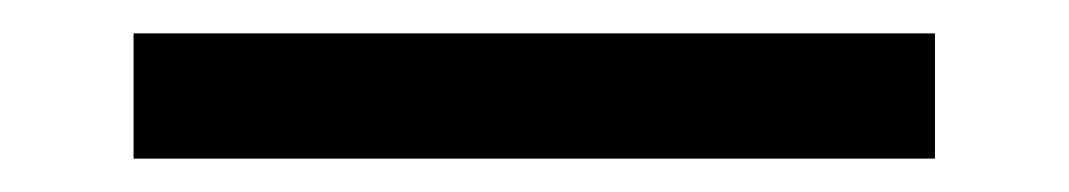

<svg xmlns="http://www.w3.org/2000/svg" viewBox="-20 5 640 115"><path d="M540 100V25H60V100Z"/></svg>

Font: Tekne LDO
Style: Regular
Weight: 400
Monospace: yes
Designer: Alessio Laiso, Mario Rullo, Paolo Rosset
Foundry: Alessio Laiso
Version: Version 1.000;hotconv 1.0.109;makeotfexe 2.5.65596